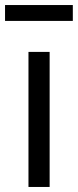

<svg xmlns="http://www.w3.org/2000/svg" viewBox="-50 -742 309 762"><path d="M63 0V-536H147V0ZM-30 -659V-722H239V-659Z"/></svg>

Font: Georama ExtraCondensed Thin
Style: Regular
Weight: 400
Version: Version 1.001